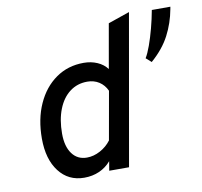

<svg xmlns="http://www.w3.org/2000/svg" viewBox="-81 -808 954 907"><g transform="rotate(-10 396.0 -355.0)"><path d="M252 12Q176 12 131 -46.8Q86 -105.5 86 -204.5Q86 -298 118.5 -370Q151 -442 208.8 -482.5Q266.5 -523 342 -523Q377.5 -523 407 -510.2Q436.5 -497.5 454.5 -473.5L492 -686.5L595 -722L468 0H373L380.5 -44.5Q357 -17 324.2 -2.5Q291.5 12 252 12ZM280.5 -79.5Q313 -79.5 344.5 -96.5Q376 -113.5 396.5 -141L437.5 -372.5Q424.5 -401 400 -416.8Q375.5 -432.5 343.5 -432.5Q295.5 -432.5 259.5 -405.2Q223.5 -378 203.8 -328Q184 -278 184 -211Q184 -149.5 209.8 -114.5Q235.5 -79.5 280.5 -79.5ZM660 -471 634.5 -493.5Q646.5 -512.5 659.5 -548.5Q672.5 -584.5 684 -628Q695.5 -671.5 703 -713H792L790 -702Q778 -636.5 748 -579Q718 -521.5 660 -471Z"/></g></svg>

Font: Overpass Medium
Style: Italic
Weight: 500
Italic angle: -10°
Designer: Delve Withrington, Dave Bailey, Thomas Jockin
Foundry: Delve Fonts LLC
Version: Version 4.000